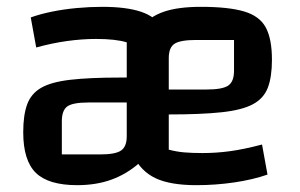

<svg xmlns="http://www.w3.org/2000/svg" viewBox="-20 -531 879 562"><path d="M206 11Q122 11 85 -25Q48 -61 48 -144Q48 -194 59.5 -225.5Q71 -257 100.5 -274Q130 -291 186 -297.5Q242 -304 332 -304H381V-231H239Q193 -231 177 -219.5Q161 -208 161 -176V-79H273Q318 -79 334.5 -90.5Q351 -102 351 -132V-407Q319 -417 261 -417Q221 -417 177 -411Q133 -405 86 -392L70 -480Q98 -490 132.5 -497Q167 -504 205 -507.5Q243 -511 279 -511Q350 -511 393 -496.5Q436 -482 455 -449.5Q474 -417 474 -363V-50L389 -55Q352 -22 307 -5.5Q262 11 206 11ZM555 11Q478 11 435 -9.5Q392 -30 370 -76L393 -452Q419 -483 460.5 -497Q502 -511 568 -511Q649 -511 694.5 -497.5Q740 -484 758 -450.5Q776 -417 776 -356Q776 -306 764 -274.5Q752 -243 720.5 -226Q689 -209 629.5 -202.5Q570 -196 474 -196H444V-269H585Q631 -269 648 -280.5Q665 -292 665 -324V-414H554Q508 -414 491 -403Q474 -392 474 -361V-93Q496 -87 519 -85Q542 -83 573 -83Q613 -83 653.5 -88.5Q694 -94 747 -108L763 -20Q720 -5 665.5 3Q611 11 555 11Z"/></svg>

Font: Changa ExtraLight Medium
Style: Regular
Weight: 500
Version: Version 3.002; ttfautohint (v1.8.2)